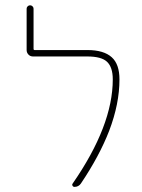

<svg xmlns="http://www.w3.org/2000/svg" viewBox="-20 -733 540 729"><path d="M262.7 -23.4Q257.8 -23.4 255.4 -27.8Q252.9 -32.2 255.9 -36.1Q408.2 -255.9 408.2 -431.6Q408.2 -478.5 385.7 -499Q364.3 -518.6 311.5 -518.6H105.5Q94.7 -518.6 87.9 -525.9Q81.1 -533.2 81.1 -543V-700.2Q81.1 -705.1 85 -709Q88.9 -712.9 94.2 -712.9Q99.6 -712.9 103.5 -709Q107.4 -705.1 107.4 -700.2V-547.9Q107.4 -543 111.3 -543H311.5Q374 -543 404.3 -515.6Q433.6 -489.3 433.6 -431.6Q433.6 -338.9 394.5 -236.3Q357.4 -140.6 287.1 -36.1Q278.3 -23.4 262.7 -23.4Z"/></svg>

Font: Rounded Mgen+ 1mn thin
Style: Regular
Weight: 100
Designer: [Source Han Sans]
Ryoko NISHIZUKA  (kana & ideographs); Paul D. Hunt (Latin, Greek & Cyrillic); Wenlong ZHANG  (bopomofo
Version: Version 1.059.20150602